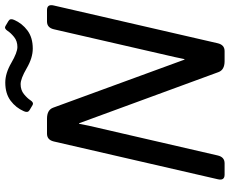

<svg xmlns="http://www.w3.org/2000/svg" viewBox="-94 -812 906 757"><g transform="rotate(-90 358.5 -433.0)"><path d="M303.2 -769Q292 -775.4 298.8 -791Q312.5 -822.8 340.6 -843.8Q368.7 -864.7 412.1 -864.7Q448.7 -864.7 489.7 -840.8Q530.8 -816.9 552.2 -816.9Q575.7 -816.9 591.8 -830.1Q607.9 -843.3 615.7 -855.5Q625 -869.6 634.3 -864.3L654.8 -852.1Q666 -845.7 659.2 -830.1Q645.5 -798.3 617.4 -777.3Q589.4 -756.3 545.9 -756.3Q509.3 -756.3 468.3 -780.3Q427.2 -804.2 405.8 -804.2Q382.3 -804.2 366.2 -791Q350.1 -777.8 342.3 -765.6Q333 -751.5 323.7 -756.8ZM48.8 0Q24.4 0 30.8 -26.9L179.7 -673.3Q186 -700.2 210.4 -700.2H269.5Q304.2 -700.2 313 -675.8L502.4 -158.2H504.4Q508.8 -180.7 512.7 -197.3L622.1 -673.3Q628.4 -700.2 652.8 -700.2H697.8Q722.2 -700.2 715.8 -673.3L566.9 -26.9Q560.5 0 536.1 0H496.1Q461.9 0 453.1 -24.4L251.5 -573.7H249.5Q245.6 -552.2 241.7 -534.7L124.5 -26.9Q118.2 0 93.8 0Z"/></g></svg>

Font: Istok
Style: Italic
Weight: 500
Italic angle: -13°
Designer: Andrey V. Panov
Foundry: Andrey V. Panov
Version: Version 1.0.3